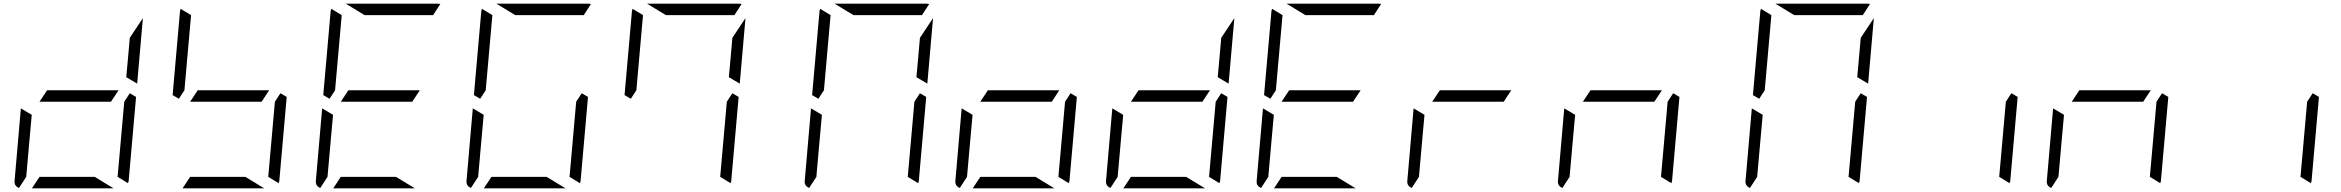

<svg xmlns="http://www.w3.org/2000/svg" viewBox="-20 -1020 12680 1040"><path d="M581 -469H405H194L235 -531H411H622ZM493 -62 595 0H364H153L194 -62H370ZM683 -515 717 -495 677 -41Q677 -36 673 -28L617 -62L635 -265L653 -469ZM83 -2Q56 -13 59 -41L93 -433L152 -398L140 -265L122 -62ZM683 -815 754 -922 723 -567 664 -602 676 -735Z M1397 -469H1221H1010L1051 -531H1227H1438ZM979 -531 949 -485 915 -505 955 -959Q955 -964 959 -972L1015 -938L997 -735ZM1309 -62 1411 0H1180H969L1010 -62H1186ZM1499 -515 1533 -495 1493 -41Q1493 -36 1489 -28L1433 -62L1451 -265L1469 -469Z M2213 -469H2037H1826L1867 -531H2043H2254ZM1795 -531 1765 -485 1731 -505 1771 -959Q1771 -964 1775 -972L1831 -938L1813 -735ZM2125 -62 2227 0H1996H1785L1826 -62H2002ZM1715 -2Q1688 -13 1691 -41L1725 -433L1784 -398L1772 -265L1754 -62ZM1955 -938 1853 -1000H2084H2352Q2361 -1000 2365 -998L2326 -938H2078Z M2611 -531 2581 -485 2547 -505 2587 -959Q2587 -964 2591 -972L2647 -938L2629 -735ZM2941 -62 3043 0H2812H2601L2642 -62H2818ZM3131 -515 3165 -495 3125 -41Q3125 -36 3121 -28L3065 -62L3083 -265L3101 -469ZM2531 -2Q2504 -13 2507 -41L2541 -433L2600 -398L2588 -265L2570 -62ZM2771 -938 2669 -1000H2900H3168Q3177 -1000 3181 -998L3142 -938H2894Z M3427 -531 3397 -485 3363 -505 3403 -959Q3403 -964 3407 -972L3463 -938L3445 -735ZM3947 -515 3981 -495 3941 -41Q3941 -36 3937 -28L3881 -62L3899 -265L3917 -469ZM3587 -938 3485 -1000H3716H3984Q3993 -1000 3997 -998L3958 -938H3710ZM3947 -815 4018 -922 3987 -567 3928 -602 3940 -735Z M4443 -531 4413 -485 4379 -505 4419 -959Q4419 -964 4423 -972L4479 -938L4461 -735ZM4963 -515 4997 -495 4957 -41Q4957 -36 4953 -28L4897 -62L4915 -265L4933 -469ZM4363 -2Q4336 -13 4339 -41L4373 -433L4432 -398L4420 -265L4402 -62ZM4603 -938 4501 -1000H4732H5000Q5009 -1000 5013 -998L4974 -938H4726ZM4963 -815 5034 -922 5003 -567 4944 -602 4956 -735Z M5677 -469H5501H5290L5331 -531H5507H5718ZM5589 -62 5691 0H5460H5249L5290 -62H5466ZM5779 -515 5813 -495 5773 -41Q5773 -36 5769 -28L5713 -62L5731 -265L5749 -469ZM5179 -2Q5152 -13 5155 -41L5189 -433L5248 -398L5236 -265L5218 -62Z M6493 -469H6317H6106L6147 -531H6323H6534ZM6405 -62 6507 0H6276H6065L6106 -62H6282ZM6595 -515 6629 -495 6589 -41Q6589 -36 6585 -28L6529 -62L6547 -265L6565 -469ZM5995 -2Q5968 -13 5971 -41L6005 -433L6064 -398L6052 -265L6034 -62ZM6595 -815 6666 -922 6635 -567 6576 -602 6588 -735Z M7309 -469H7133H6922L6963 -531H7139H7350ZM6891 -531 6861 -485 6827 -505 6867 -959Q6867 -964 6871 -972L6927 -938L6909 -735ZM7221 -62 7323 0H7092H6881L6922 -62H7098ZM6811 -2Q6784 -13 6787 -41L6821 -433L6880 -398L6868 -265L6850 -62ZM7051 -938 6949 -1000H7180H7448Q7457 -1000 7461 -998L7422 -938H7174Z M8125 -469H7949H7738L7779 -531H7955H8166ZM7627 -2Q7600 -13 7603 -41L7637 -433L7696 -398L7684 -265L7666 -62Z M8941 -469H8765H8554L8595 -531H8771H8982ZM9043 -515 9077 -495 9037 -41Q9037 -36 9033 -28L8977 -62L8995 -265L9013 -469ZM8443 -2Q8416 -13 8419 -41L8453 -433L8512 -398L8500 -265L8482 -62Z M9539 -531 9509 -485 9475 -505 9515 -959Q9515 -964 9519 -972L9575 -938L9557 -735ZM10059 -515 10093 -495 10053 -41Q10053 -36 10049 -28L9993 -62L10011 -265L10029 -469ZM9459 -2Q9432 -13 9435 -41L9469 -433L9528 -398L9516 -265L9498 -62ZM9699 -938 9597 -1000H9828H10096Q10105 -1000 10109 -998L10070 -938H9822ZM10059 -815 10130 -922 10099 -567 10040 -602 10052 -735Z M10875 -515 10909 -495 10869 -41Q10869 -36 10865 -28L10809 -62L10827 -265L10845 -469Z M11589 -469H11413H11202L11243 -531H11419H11630ZM11691 -515 11725 -495 11685 -41Q11685 -36 11681 -28L11625 -62L11643 -265L11661 -469ZM11091 -2Q11064 -13 11067 -41L11101 -433L11160 -398L11148 -265L11130 -62Z M12507 -515 12541 -495 12501 -41Q12501 -36 12497 -28L12441 -62L12459 -265L12477 -469Z"/></svg>

Font: DSEG7 Modern Mini
Style: Light Italic
Weight: 300
Italic angle: -5°
Designer: Keshikan(Twitter:@keshinomi_88pro)
Version: Version 0.46